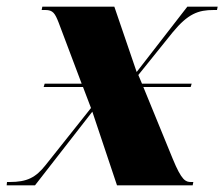

<svg xmlns="http://www.w3.org/2000/svg" viewBox="-44 -556 673 576"><path d="M-24 0H61L233 -221L307 0H534L536 -10H529C513 -10 501 -14 474 -80L386 -295H528L531 -305H382L371 -331L474 -459C520 -515 551 -526 597 -526H607L609 -536H518L366 -340L299 -536H83L81 -526H92C115 -526 121 -516 132 -488L201 -305H90L87 -295H205L229 -232L93 -61C63 -23 37 -10 -15 -10H-23Z"/></svg>

Font: Noto Serif Display SemiCondensed Black
Style: Italic
Weight: 900
Width: 4
Italic angle: -12°
Designer: Monotype Design Team
Foundry: Monotype Imaging Inc.
Version: Version 2.009